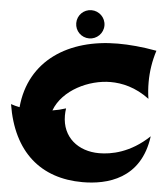

<svg xmlns="http://www.w3.org/2000/svg" viewBox="-62 -968 938 1071"><g transform="rotate(5 407.0 -433.0)"><path d="M797 -241C692 -141 585 -122 518 -122C401 -122 310 -193 310 -315C310 -327 311 -341 313 -355C289 -347 264 -341 238 -337C282 -455 428 -523 548 -523C612 -523 689 -506 766 -448C761 -479 759 -510 759 -541C759 -600 768 -660 787 -719C705 -734 633 -740 570 -740C294 -740 78 -603 54 -339C37 -342 20 -347 5 -352C48 -86 207 47 440 47C576 47 765 2 797 -241ZM486 -834C486 -878 450 -913 407 -913C363 -913 328 -878 328 -834C328 -790 363 -755 407 -755C450 -755 486 -790 486 -834Z"/></g></svg>

Font: Shojumaru
Style: Regular
Weight: 400
Designer: Astigmatic (AOETI)
Foundry: Astigmatic (AOETI)
Version: Version 1.000